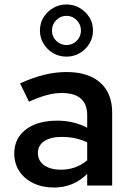

<svg xmlns="http://www.w3.org/2000/svg" viewBox="-20 -832 590 861"><path d="M222 9Q170 9 129.5 -10.5Q89 -30 66.5 -64.5Q44 -99 44 -144Q44 -189 67.5 -222Q91 -255 134 -273Q177 -291 236 -291Q271 -291 305 -283.5Q339 -276 371 -259V-315Q371 -365 342.5 -390Q314 -415 256 -415Q225 -415 189.5 -405.5Q154 -396 110 -376L70 -458Q180 -509 278 -509Q376 -509 429.5 -461.5Q483 -414 483 -327V0H371V-52Q339 -21 302 -6Q265 9 222 9ZM150 -146Q150 -111 178 -91Q206 -71 253 -71Q287 -71 316.5 -81.5Q346 -92 371 -113V-194Q345 -206 317 -212Q289 -218 256 -218Q207 -218 178.5 -199Q150 -180 150 -146ZM278 -578Q245 -578 218 -594Q191 -610 175 -636.5Q159 -663 159 -695Q159 -728 175 -754Q191 -780 218 -796Q245 -812 278 -812Q311 -812 338 -796Q365 -780 381 -754Q397 -728 397 -695Q397 -663 381 -636.5Q365 -610 338 -594Q311 -578 278 -578ZM278 -630Q305 -630 324 -649Q343 -668 343 -695Q343 -722 324 -741.5Q305 -761 278 -761Q251 -761 232 -741.5Q213 -722 213 -695Q213 -668 232 -649Q251 -630 278 -630Z"/></svg>

Font: Red Hat Text Medium
Style: Regular
Weight: 500
Designer: Pentagram, MCKL
Foundry: Pentagram, MCKL
Version: Version 1.023